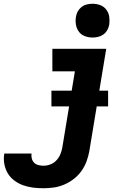

<svg xmlns="http://www.w3.org/2000/svg" viewBox="-98 -790 718 1023"><path d="M134 213Q105 213 77.5 209.5Q50 206 25 197Q0 188 -21.5 172Q-43 156 -56.5 133.5Q-70 111 -75 83.5Q-80 56 -75 28H70Q68 42 71.5 55Q75 68 84 77Q93 86 106.5 89.5Q120 93 134 93Q152 93 170.5 86Q189 79 202.5 64.5Q216 50 223.5 32Q231 14 234 -4L301 -410H181V-530H468L378 15Q373 43 363 70Q353 97 336 121Q319 145 295 163.5Q271 182 244 193.5Q217 205 189 209Q161 213 134 213ZM395 -590Q374 -590 354 -597.5Q334 -605 322 -621.5Q310 -638 306.5 -659Q303 -680 307 -702Q309 -717 317 -730.5Q325 -744 337.5 -753.5Q350 -763 365.5 -766.5Q381 -770 395 -770Q417 -770 436.5 -762.5Q456 -755 468.5 -738.5Q481 -722 484 -701Q487 -680 484 -658Q481 -643 473.5 -629.5Q466 -616 453 -606.5Q440 -597 425 -593.5Q410 -590 395 -590ZM176 -223V-307H478V-223Z"/></svg>

Font: Iosevka Slab HvExObl
Style: Regular
Weight: 900
Width: 7
Italic angle: -9°
Monospace: yes
Designer: Belleve Invis
Foundry: Belleve Invis
Version: Version 11.1.1; ttfautohint (v1.8.3)